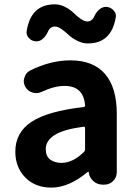

<svg xmlns="http://www.w3.org/2000/svg" viewBox="-20 -853 631 887"><path d="M216.8 13.7Q142.6 13.7 96.7 -33.2Q50.8 -80.1 50.8 -152.3Q50.8 -241.2 126 -290.5Q201.2 -339.8 366.2 -358.4Q373 -359.4 373 -366.2Q366.2 -456.1 278.3 -456.1Q230.5 -456.1 172.9 -428.7Q160.2 -422.9 147.5 -422.9Q138.7 -422.9 129.9 -425.8Q108.4 -431.6 97.7 -451.2Q89.8 -464.8 89.8 -478.5Q89.8 -486.3 92.8 -494.1Q98.6 -516.6 119.1 -527.3Q213.9 -574.2 304.7 -574.2Q411.1 -574.2 465.3 -511.2Q519.5 -448.2 519.5 -327.1V-57.6Q519.5 -34.2 502.9 -17.1Q486.3 0 461.9 0H454.1Q430.7 0 412.6 -15.1Q394.5 -30.3 390.6 -53.7L389.6 -58.6Q388.7 -59.6 387.2 -59.6Q385.7 -59.6 384.8 -58.6Q298.8 13.7 216.8 13.7ZM264.6 -100.6Q316.4 -100.6 368.2 -151.4Q373 -156.2 373 -163.1V-261.7Q373 -268.6 365.2 -267.6Q272.5 -254.9 231.9 -229Q191.4 -203.1 191.4 -164.1Q191.4 -131.8 211.4 -116.2Q231.4 -100.6 264.6 -100.6ZM385.7 -652.3Q361.3 -652.3 336.9 -664.6Q312.5 -676.8 297.4 -691.4Q282.2 -706.1 264.6 -718.3Q247.1 -730.5 234.4 -730.5Q210.9 -730.5 201.2 -706.1Q192.4 -686.5 177.7 -673.8Q165 -662.1 148.4 -662.1Q146.5 -662.1 145.5 -662.1Q126 -663.1 113.3 -677.7Q102.5 -689.5 102.5 -704.1Q102.5 -708 103.5 -710.9Q123 -833 233.4 -833Q257.8 -833 281.2 -820.8Q304.7 -808.6 319.8 -793.5Q335 -778.3 352.5 -766.1Q370.1 -753.9 382.8 -753.9Q405.3 -753.9 416 -778.3Q424.8 -797.9 439.5 -809.6Q453.1 -821.3 469.7 -821.3Q470.7 -821.3 472.7 -821.3Q492.2 -819.3 504.9 -804.7Q515.6 -793.9 515.6 -779.3Q515.6 -775.4 514.6 -771.5Q494.1 -652.3 385.7 -652.3Z"/></svg>

Font: Gen Jyuu Gothic P Bold
Style: Bold
Weight: 700
Designer: [Source Han Sans]
Ryoko NISHIZUKA  (kana & ideographs); Paul D. Hunt (Latin, Greek & Cyrillic); Wenlong ZHANG  (bopomofo
Version: Version 1.002.20150607